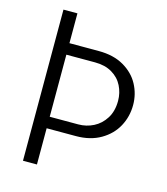

<svg xmlns="http://www.w3.org/2000/svg" viewBox="-118 -862 855 983"><g transform="rotate(15 310.0 -370.5)"><path d="M96 -771H170V-613H326Q404 -613 458.5 -581.5Q513 -550 540 -499.5Q567 -449 567 -391Q567 -330 539 -278Q511 -226 456 -194Q401 -162 325 -162H170V30H96ZM487 -392Q487 -434 468.5 -471Q450 -508 412.5 -530Q375 -552 322 -552H170V-223H321Q364 -223 401.5 -242Q439 -261 463 -299Q487 -337 487 -392Z"/></g></svg>

Font: LINE Seed JP_TTF Regular
Style: Regular
Weight: 400
Designer: LINE & Fontrix & Fontworks
Version: Version 1.002